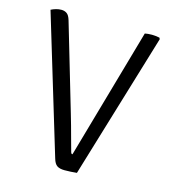

<svg xmlns="http://www.w3.org/2000/svg" viewBox="-105 -774 766 863"><g transform="rotate(15 278.5 -342.5)"><path d="M464 -683Q470.5 -684.5 478.8 -685.2Q487 -686 497 -686Q507 -686 516.5 -684.8Q526 -683.5 532.5 -682L535.5 -675.5L331.5 1Q316.5 2.5 303 3.2Q289.5 4 274.5 4Q251.5 4 239.2 -4.5Q227 -13 220.5 -36L27 -676.5Q38 -682 50.2 -685.5Q62.5 -689 75 -689Q89.5 -689 100.2 -681.5Q111 -674 117.5 -652L236 -249.5Q242.5 -227.5 250.8 -198Q259 -168.5 267.2 -138Q275.5 -107.5 282.5 -82.5Q284 -77.5 285.8 -76Q287.5 -74.5 290.5 -74.5Z"/></g></svg>

Font: Signika SC
Style: Regular
Weight: 300
Designer: Anna Giedryś
Foundry: Anna Giedryś
Version: Version 2.000